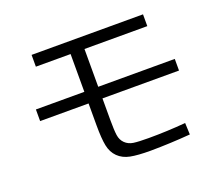

<svg xmlns="http://www.w3.org/2000/svg" viewBox="-123 -894 1245 1091"><g transform="rotate(-20 500.0 -348.5)"><path d="M163.1 -719.7H836.9V-648.4H457V-419.9H919.9V-349.6H457V-217.8Q457 -157.2 461.4 -126.5Q465.8 -95.7 485.8 -76.2Q505.9 -56.6 536.1 -52.2Q566.4 -47.9 627 -47.9Q740.2 -47.9 850.6 -57.6L853.5 12.7Q733.4 22.5 613.3 23.4Q535.2 23.4 491.2 14.6Q447.3 5.9 418.9 -22Q390.6 -49.8 381.8 -93.8Q373 -137.7 373 -216.8V-349.6H80.1V-419.9H373V-648.4H163.1Z"/></g></svg>

Font: Mgen+ 1c regular
Style: Regular
Weight: 400
Designer: [Source Han Sans]
Ryoko NISHIZUKA  (kana & ideographs); Paul D. Hunt (Latin, Greek & Cyrillic); Wenlong ZHANG  (bopomofo
Version: Version 1.059.20150602